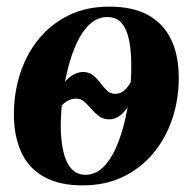

<svg xmlns="http://www.w3.org/2000/svg" viewBox="-20 -547 582 580"><path d="M229.5 13Q158.5 13 112.5 -13Q66.5 -39 44.5 -86.8Q22.5 -134.5 22 -198Q21.5 -265 40.8 -324.5Q60 -384 97.2 -429.5Q134.5 -475 188 -501Q241.5 -527 310 -527Q381.5 -527 427.8 -501.2Q474 -475.5 496.8 -428Q519.5 -380.5 520 -314.5Q520.5 -249.5 501.2 -190.5Q482 -131.5 444.5 -85.8Q407 -40 353 -13.5Q299 13 229.5 13ZM238 -19Q267 -19 289.8 -40.2Q312.5 -61.5 328.8 -97.2Q345 -133 355.8 -176.8Q366.5 -220.5 371.8 -265.8Q377 -311 376.5 -351.5Q376.5 -393 370 -425.5Q363.5 -458 347.8 -476.8Q332 -495.5 303.5 -495.5Q274.5 -495.5 251.5 -474.2Q228.5 -453 212 -417.5Q195.5 -382 184.8 -338.5Q174 -295 168.8 -249.5Q163.5 -204 163.5 -163.5Q164 -121.5 171.5 -88.8Q179 -56 195.5 -37.5Q212 -19 238 -19ZM310 -186.5Q292 -186.5 279.2 -196Q266.5 -205.5 256 -217.8Q245.5 -230 235 -239.5Q224.5 -249 210 -249Q199 -249 189.5 -245Q180 -241 172.5 -234.2Q165 -227.5 159.5 -219L167.5 -287Q178.5 -306 195.8 -317.8Q213 -329.5 231 -329.5Q249 -329.5 261.2 -319.5Q273.5 -309.5 283.2 -296.5Q293 -283.5 303.2 -273.5Q313.5 -263.5 327.5 -263.5Q347 -263.5 360.8 -279Q374.5 -294.5 382.5 -313L375 -239Q362.5 -215 346.2 -200.8Q330 -186.5 310 -186.5Z"/></svg>

Font: Merriweather 120pt
Style: Bold Italic
Weight: 700
Italic angle: -7.8°
Version: Version 2.101